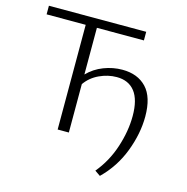

<svg xmlns="http://www.w3.org/2000/svg" viewBox="-121 -772 1047 1077"><g transform="rotate(15 403.0 -234.0)"><path d="M714 -197Q714 -98 674 7Q634 112 554 190L522 168Q583 95 614 0.5Q645 -94 645 -182Q645 -276 608.5 -323Q572 -370 503 -370Q452 -370 402.5 -347Q353 -324 323 -281V0H258V-608H31V-658H596V-608H323V-337Q362 -377 415 -397.5Q468 -418 523 -418Q612 -418 663 -364Q714 -310 714 -197Z"/></g></svg>

Font: Ysabeau Semilight
Style: Regular
Weight: 300
Designer: Christian Thalmann (Catharsis Fonts)
Version: Version 0.003